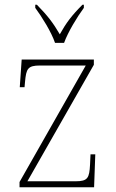

<svg xmlns="http://www.w3.org/2000/svg" viewBox="-20 -786 487 806"><path d="M211 -606H249C265 -651 304 -715 332 -753V-766H326C280 -720 258 -690 231 -642C203 -690 180 -720 135 -766H128V-753C156 -715 196 -651 211 -606ZM62 0H375L380 -138H360L358 -95C355 -39 349 -25 297 -25H95L374 -514V-536H71L63 -420H83L85 -442C90 -497 96 -511 148 -511H340L62 -22Z"/></svg>

Font: Noto Serif Devanagari SemiCondensed Thin
Style: Regular
Weight: 100
Width: 4
Designer: Universal Thirst, Indian Type Foundry and the Monotype Design Team
Foundry: Monotype Imaging Inc.
Version: Version 2.004